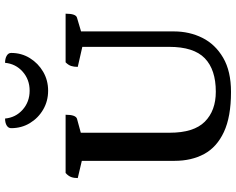

<svg xmlns="http://www.w3.org/2000/svg" viewBox="-107 -813 932 758"><g transform="rotate(-90 359.0 -434.0)"><path d="M375 12Q277 12 217 -16Q157 -44 130 -94Q103 -144 103 -211V-577L35 -593Q35 -608 39 -619Q43 -630 55 -641H285Q285 -601 269 -596L214 -581V-230Q214 -135 257.5 -91.5Q301 -48 376 -48Q463 -48 508 -91.5Q553 -135 553 -232V-575L474 -593Q474 -608 477.5 -619Q481 -630 492 -641H684Q684 -600 668 -596L614 -580V-214Q614 -152 588.5 -101Q563 -50 510 -19Q457 12 375 12ZM380 -710Q339 -710 305.5 -729.5Q272 -749 252 -782Q232 -815 232 -856Q232 -867 242.5 -873.5Q253 -880 270 -880Q274 -838 305 -810.5Q336 -783 380 -783Q424 -783 455 -810.5Q486 -838 490 -880Q507 -880 518 -873.5Q529 -867 529 -856Q529 -815 508.5 -782Q488 -749 454.5 -729.5Q421 -710 380 -710Z"/></g></svg>

Font: Petrona SemiBold
Style: Regular
Weight: 600
Designer: Ringo R. Seeber
Foundry: Ringo R. Seeber
Version: Version 2.001; ttfautohint (v1.8.3)